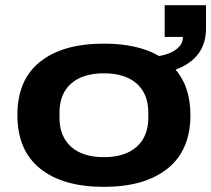

<svg xmlns="http://www.w3.org/2000/svg" viewBox="-20 -707 813 739"><path d="M379.9 12.2Q222.2 12.2 134.5 -58.1Q46.9 -128.4 46.9 -264.2Q46.9 -399.9 134.5 -469.5Q222.2 -539.1 379.9 -539.1Q510.7 -539.1 592.8 -491.2Q636.7 -499.5 660.4 -518.6Q684.1 -537.6 684.1 -564.9H613.8V-687H772.9V-597.2Q772.9 -482.4 655.8 -439Q712.9 -373 712.9 -264.2Q712.9 -128.4 624.8 -58.1Q536.6 12.2 379.9 12.2ZM550.8 -253.9V-273.9Q550.8 -345.7 506.1 -385.3Q461.4 -424.8 379.9 -424.8Q298.3 -424.8 253.7 -385.3Q209 -345.7 209 -273.9V-253.9Q209 -182.1 253.7 -142.1Q298.3 -102.1 379.9 -102.1Q461.4 -102.1 506.1 -142.1Q550.8 -182.1 550.8 -253.9Z"/></svg>

Font: Archivo Expanded
Style: Bold
Weight: 700
Width: 7
Designer: Hector Gatti
Foundry: Omnibus-Type
Version: Version 2.001